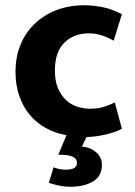

<svg xmlns="http://www.w3.org/2000/svg" viewBox="-20 -511 514 731"><path d="M323 -97Q355 -97 379.5 -105.5Q404 -114 417 -121L444 -21Q428 -11 391 -1Q354 9 309 11L292 47Q325 50 346.5 69Q368 88 368 117Q368 159 334.5 179.5Q301 200 250 200Q224 200 202 195Q180 190 166 185L184 126Q197 131 208 133Q219 135 233 135Q251 135 262 129Q273 123 273 109Q273 94 257.5 86Q242 78 202 78L233 4Q190 -4 154.5 -23.5Q119 -43 93.5 -73.5Q68 -104 53.5 -145.5Q39 -187 39 -238Q39 -294 58 -340.5Q77 -387 112 -420.5Q147 -454 195 -472.5Q243 -491 302 -491Q333 -491 369.5 -484Q406 -477 444 -457L413 -356Q393 -368 368.5 -376Q344 -384 319 -384Q261 -384 225 -348.5Q189 -313 189 -242Q189 -202 201 -174.5Q213 -147 232 -129.5Q251 -112 275 -104.5Q299 -97 323 -97Z"/></svg>

Font: Mukta ExtraBold
Style: Regular
Weight: 800
Designer: Girish Dalvi and Yashodeep Gholap
Foundry: Ek Type
Version: Version 2.538;PS 1.002;hotconv 16.6.51;makeotf.lib2.5.65220;